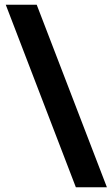

<svg xmlns="http://www.w3.org/2000/svg" viewBox="-20 -731 472 812"><path d="M300.8 61 4.4 -710.9H135.3L432.1 61Z"/></svg>

Font: Vazirmatn UI FD SemiBold
Style: Regular
Weight: 600
Designer: Saber Rastikerdar
Foundry: Saber Rastikerdar
Version: Version 33.003